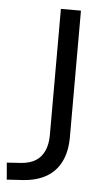

<svg xmlns="http://www.w3.org/2000/svg" viewBox="-62 -740 438 782"><g transform="rotate(5 157.0 -349.0)"><path d="M-4 7 -10 -62 50 -66Q85 -69 108 -83.5Q131 -98 143 -125Q155 -152 155 -188V-705H237V-187Q237 -130 217 -88.5Q197 -47 158 -24Q119 -1 61 3Z"/></g></svg>

Font: NunitoSans1
Style: Book
Weight: 400
Designer: Vernon Adams
Foundry: Vernon Adams
Version: Version 3.101;gftools[0.9.27]